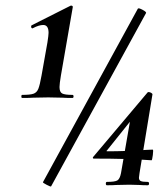

<svg xmlns="http://www.w3.org/2000/svg" viewBox="-20 -658 598 684"><path d="M59 -320Q87 -320 99 -324Q111 -328 116.5 -341.5Q122 -355 128 -389L149 -507Q153 -533 153 -541Q153 -569 134 -569Q119 -569 98 -558L96 -557Q92 -557 91 -561.5Q90 -566 93 -568L230 -637Q231 -638 234 -638Q237 -638 238.5 -636Q240 -634 239 -631L197 -389Q192 -359 192 -348Q192 -330 201.5 -325Q211 -320 238 -320Q242 -320 242 -314.5Q242 -309 238 -309Q215 -309 202 -310L152 -311L98 -310Q84 -309 59 -309Q56 -309 56 -314.5Q56 -320 59 -320ZM133 -9 471 -627Q473 -631 488 -623Q503 -615 500 -611L162 6Q161 8 146.5 0.5Q132 -7 133 -9ZM361 -10Q390 -10 398.5 -15.5Q407 -21 411 -41L444 -231L473 -262L361 -122Q357 -119 363 -119Q428 -119 501 -124L524 -125Q527 -125 524.5 -106Q522 -87 520 -87Q442 -93 313 -93Q312 -93 311 -95Q310 -97 312 -99L506 -329Q507 -330 510 -330Q514 -330 519 -327Q524 -324 523 -321L477 -41L475 -25Q475 -16 481.5 -13Q488 -10 506 -10Q511 -10 511 -4Q511 2 506 2Q488 2 478 1L441 0L394 1Q382 2 361 2Q357 2 357 -4Q357 -10 361 -10Z"/></svg>

Font: Cormorant Infant
Style: Bold Italic
Weight: 700
Italic angle: -10°
Designer: Christian Thalmann (Catharsis Fonts)
Foundry: Catharsis Fonts
Version: Version 4.000